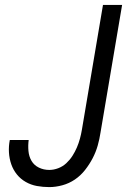

<svg xmlns="http://www.w3.org/2000/svg" viewBox="-20 -755 540 783"><path d="M181 8Q155 8 130.5 3.5Q106 -1 85 -13Q64 -25 49 -43.5Q34 -62 26 -85Q18 -108 16.5 -133.5Q15 -159 20 -184Q20 -184 20 -184Q20 -184 20 -184H97Q94 -162 96 -139.5Q98 -117 108.5 -99Q119 -81 138.5 -71.5Q158 -62 181 -62Q199 -62 217.5 -69Q236 -76 250.5 -89.5Q265 -103 275.5 -119.5Q286 -136 293.5 -153.5Q301 -171 306 -189.5Q311 -208 314 -226L400 -735H478L390 -215Q386 -188 378.5 -161.5Q371 -135 358 -110Q345 -85 327 -62Q309 -39 285.5 -23Q262 -7 234.5 0.5Q207 8 181 8Z"/></svg>

Font: iosevka_custom_sans_ss08
Style: Italic
Weight: 400
Italic angle: -10°
Designer: Belleve Invis
Foundry: Belleve Invis
Version: Version 10.3.0; ttfautohint (v1.8.3)